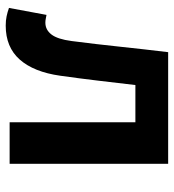

<svg xmlns="http://www.w3.org/2000/svg" viewBox="12 -612 614 678"><g transform="rotate(90 319.0 -273.0)"><path d="M70.5 13.8Q52.3 13.8 37.6 10.7Q23 7.7 8 2.3L32.6 -130.2Q39.1 -129.2 45.7 -127.7Q52.3 -126.2 60 -126.2Q85.2 -126.2 101.8 -147.7Q118.4 -169.2 124.9 -218.9Q135.9 -303.9 144.9 -389.5Q154 -475 164.2 -559.8H558.4V0H411.7V-444.1H280.3Q272.7 -377.8 264.7 -311.5Q256.8 -245.1 247.4 -178.6Q234.2 -85.4 190.4 -35.8Q146.5 13.8 70.5 13.8Z"/></g></svg>

Font: Noto Sans TC
Style: Regular
Weight: 100
Designer: Ryoko NISHIZUKA 西塚涼子 (kana, bopomofo & ideographs); Paul D. Hunt (Latin, Greek & Cyrillic); Sandoll Communications 산돌커뮤니
Foundry: Adobe
Version: Version 2.004;hotconv 1.0.118;makeotfexe 2.5.65603